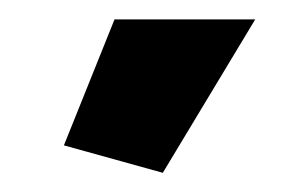

<svg xmlns="http://www.w3.org/2000/svg" viewBox="-20 -750 309 198"><path d="M147.9 -571.8 45.9 -600.1 98.1 -730H243.2Z"/></svg>

Font: Raleway-v4020 ExtraBold
Style: Regular
Weight: 800
Designer: Matt McInerney, Pablo Impallari, Rodrigo Fuenzalida
Foundry: Matt McInerney, Pablo Impallari, Rodrigo Fuenzalida
Version: Version 4.020;PS 004.020;hotconv 1.0.88;makeotf.lib2.5.64775